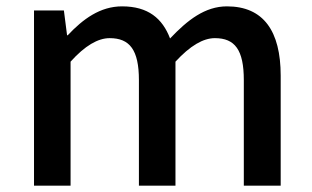

<svg xmlns="http://www.w3.org/2000/svg" viewBox="-20 -584 983 604"><path d="M87 0H202V-390C247 -440 288 -464 325 -464C388 -464 417 -427 417 -332V0H532V-390C578 -440 619 -464 656 -464C719 -464 747 -427 747 -332V0H863V-346C863 -486 809 -564 694 -564C625 -564 570 -521 515 -463C491 -526 446 -564 364 -564C295 -564 241 -524 193 -473H191L181 -551H87Z"/></svg>

Font: Noto Sans CJK SC Medium
Style: Regular
Weight: 500
Designer: Ryoko NISHIZUKA 西塚涼子 (kana, bopomofo & ideographs); Paul D. Hunt (Latin, Greek & Cyrillic); Sandoll Communications 산돌커뮤니
Foundry: Adobe
Version: Version 2.004;hotconv 1.0.118;makeotfexe 2.5.65603